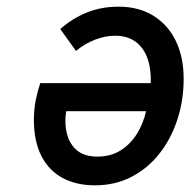

<svg xmlns="http://www.w3.org/2000/svg" viewBox="-20 -543 570 575"><path d="M264.5 12Q208.5 12 167.2 -10.2Q126 -32.5 103.8 -76.2Q81.5 -120 81.5 -184Q81.5 -215.5 87 -242.8Q92.5 -270 100.5 -294H431.5Q433 -336.5 421.5 -368.5Q410 -400.5 385.8 -418.2Q361.5 -436 324.5 -436Q296 -436 265.5 -424.5Q235 -413 207.5 -390.5L160.5 -456Q196 -487.5 239.2 -505.2Q282.5 -523 335.5 -523Q395.5 -523 439.2 -496Q483 -469 506.5 -420.5Q530 -372 530 -307Q530 -242.5 511.2 -185Q492.5 -127.5 457.5 -83Q422.5 -38.5 373.5 -13.2Q324.5 12 264.5 12ZM271.5 -74Q311.5 -74 341 -92.5Q370.5 -111 389.8 -141.8Q409 -172.5 417.5 -210H178Q172.5 -172 180.8 -141.2Q189 -110.5 211.2 -92.2Q233.5 -74 271.5 -74Z"/></svg>

Font: Overpass Medium
Style: Italic
Weight: 500
Italic angle: -10°
Designer: Delve Withrington, Dave Bailey, Thomas Jockin
Foundry: Delve Fonts LLC
Version: Version 4.000